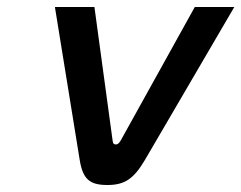

<svg xmlns="http://www.w3.org/2000/svg" viewBox="-20 -520 690 549"><path d="M137 -500 208 -62C217 -8 236 9 287 9C336 9 362 -8 394 -62L650 -500H537L325 -118C319 -108 315 -107 311 -107C307 -107 303 -108 302 -118L250 -500Z"/></svg>

Font: LT Wave Text Medium Italic
Style: Regular
Weight: 500
Designer: Daniel Lyons
Version: Version 2.5 (Glyphs App)